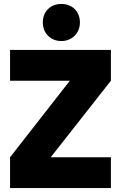

<svg xmlns="http://www.w3.org/2000/svg" viewBox="-20 -953 613 973"><path d="M291 -745C345 -745 385 -785 385 -839C385 -895 346 -933 291 -933C236 -933 197 -895 197 -839C197 -785 236 -745 291 -745ZM31 0H542V-156H237L542 -544V-700H31V-544H334L31 -156Z"/></svg>

Font: Arthouse Owned Black
Style: Regular
Weight: 900
Designer: Jeremy Tribby
Foundry: Tribby Type
Version: Version 1.000;PS 001.000;hotconv 1.0.88;makeotf.lib2.5.64775